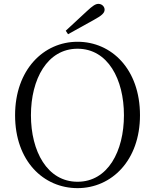

<svg xmlns="http://www.w3.org/2000/svg" viewBox="-20 -958 802 993"><path d="M320 -799 332 -781C378 -806 423 -831 467 -856C508 -878 521 -892 521 -908C521 -924 507 -938 489 -938C474 -938 459 -928 429 -900C396 -869 357 -834 320 -799ZM381 15C557 15 704 -128 704 -362C704 -600 557 -742 381 -742C205 -742 58 -597 58 -362C58 -125 205 15 381 15ZM381 -18C224 -18 140 -176 140 -362C140 -548 224 -706 381 -706C538 -706 621 -548 621 -362C621 -176 538 -18 381 -18Z"/></svg>

Font: Source Han Serif CN Light
Style: Regular
Weight: 300
Designer: Ryoko NISHIZUKA 西塚涼子 (kana & ideographs); Frank Grießhammer (Latin, Greek & Cyrillic); Wenlong ZHANG 张文龙 (bopomofo); San
Foundry: Adobe
Version: Version 2.003;hotconv 1.1.1;makeotfexe 2.6.0